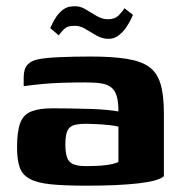

<svg xmlns="http://www.w3.org/2000/svg" viewBox="-20 -583 574 608"><path d="M253 5Q183 5 140 0.5Q97 -4 73.5 -17Q50 -30 42 -54Q34 -78 34 -116Q34 -167 44 -193.5Q54 -220 79 -230Q104 -240 146 -240Q171 -240 203.5 -239.5Q236 -239 267.5 -238Q299 -237 322.5 -234.5Q346 -232 355 -230Q355 -261 349.5 -279Q344 -297 332 -306.5Q320 -316 300 -319Q280 -322 251 -322Q216 -322 181.5 -321Q147 -320 114.5 -317Q82 -314 55 -310V-338Q55 -365 67 -378Q79 -391 100 -395Q123 -400 168.5 -402Q214 -404 267 -404Q334 -404 379.5 -397Q425 -390 451 -372Q477 -354 488 -318.5Q499 -283 499 -224V-25Q483 -10 419.5 -2.5Q356 5 253 5ZM252 -57Q280 -57 299.5 -58.5Q319 -60 333 -63Q347 -66 355 -70V-182Q344 -185 324.5 -187Q305 -189 285 -190Q265 -191 254 -191Q230 -191 215 -187Q200 -183 193.5 -169Q187 -155 187 -126Q187 -101 192 -85.5Q197 -70 211 -63.5Q225 -57 252 -57ZM324 -460Q304 -460 285.5 -470.5Q267 -481 249 -492Q231 -503 211 -501Q192 -501 181 -489Q170 -477 166 -471L139 -494Q140 -495 144.5 -505.5Q149 -516 158 -529.5Q167 -543 180.5 -553Q194 -563 212 -563Q232 -565 250 -554Q268 -543 286 -532.5Q304 -522 322 -522Q344 -522 356.5 -535Q369 -548 374 -557L401 -536Q401 -535 395.5 -523.5Q390 -512 380.5 -497.5Q371 -483 356.5 -471.5Q342 -460 324 -460Z"/></svg>

Font: Genos
Style: Bold
Weight: 700
Designer: Robert E. Leuschke
Foundry: Robert E. Leuschke
Version: Version 1.010